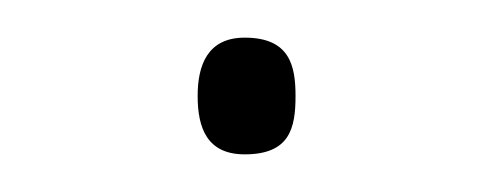

<svg xmlns="http://www.w3.org/2000/svg" viewBox="-20 -365 260 102"><path d="M85 -314C85 -297 90 -283 110 -283C134 -283 137 -297 137 -314C137 -330 134 -345 110 -345C90 -345 85 -330 85 -314Z"/></svg>

Font: Noto Sans Thai Looped Thin
Style: Regular
Weight: 100
Designer: Sasikarn Vongin, Ben Mitchell
Foundry: The Fontpad Ltd
Version: Version 1.001